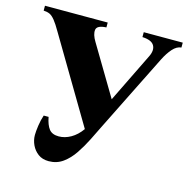

<svg xmlns="http://www.w3.org/2000/svg" viewBox="-101 -763 858 875"><g transform="rotate(15 327.5 -325.0)"><path d="M204 15Q174 15 154 0Q134 -15 123.5 -37.5Q113 -60 113 -84Q113 -101 117 -129Q121 -157 129 -180H152Q159 -143 173.5 -124.5Q188 -106 219 -106Q248 -106 276 -122Q304 -138 326 -169L91 -565Q72 -598 59 -614Q46 -630 34.5 -635.5Q23 -641 5 -642V-665H301V-642Q257 -640 254 -618Q251 -596 270 -565L409 -332L523 -565Q539 -597 527 -618.5Q515 -640 471 -642V-665H655V-642Q633 -640 614 -618.5Q595 -597 579 -565L398 -201Q382 -168 363.5 -131Q345 -94 322.5 -60.5Q300 -27 271 -6Q242 15 204 15Z"/></g></svg>

Font: Bona Nova SC
Style: Bold
Weight: 700
Designer: Mateusz Machalski
Foundry: Capitalics
Version: Version 4.001; ttfautohint (v1.8.4.7-5d5b)